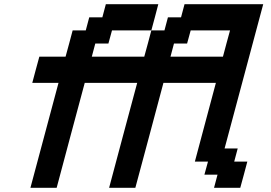

<svg xmlns="http://www.w3.org/2000/svg" viewBox="-20 -895 1290 915"><path d="M1000 0H1125Q1130.9 -21 1142.1 -62.7Q1153.3 -104.5 1158.7 -125H1096.2L1112.8 -187.5H1050.3L1234.4 -875H859.4L842.8 -812.5H780.3L763.7 -750H701.2Q695.8 -729.5 684.6 -687.5Q673.3 -645.5 667.5 -625H417.5L434.1 -687.5H496.6L513.7 -750H701.2Q707 -771 718 -812.5Q729 -854 734.4 -875H484.4L467.8 -812.5H405.3L388.7 -750H326.2Q320.8 -729.5 309.6 -687.7Q298.3 -646 292.5 -625H167.5Q161.6 -604 150.4 -562.3Q139.2 -520.5 133.8 -500H258.8Q236.8 -417 191.9 -250Q147 -83 125 0H250Q272 -83 316.7 -250Q361.3 -417 383.8 -500H633.8Q611.3 -417 566.7 -250Q522 -83 500 0H625Q647.5 -83 692.1 -250Q736.8 -417 758.8 -500H1008.8Q992.2 -437.5 958.7 -312.5Q925.3 -187.5 908.7 -125H971.2L954.1 -62.5H1016.6ZM1042.5 -625H792.5L809.1 -687.5H871.6L888.7 -750H1076.2Q1070.3 -729 1059.1 -687.3Q1047.9 -645.5 1042.5 -625Z"/></svg>

Font: Faithful 32x
Style: Oblique
Weight: 400
Foundry: Faithful Resource Pack
Version: Version 1.0; January 27, 2023